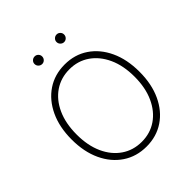

<svg xmlns="http://www.w3.org/2000/svg" viewBox="-244 -1069 1236 1236"><g transform="rotate(-45 374.0 -451.0)"><path d="M374.5 9.8Q283.2 9.8 213.4 -36.9Q143.6 -83.5 104.2 -167.5Q64.9 -251.5 64.9 -363.3Q64.9 -476.1 104.5 -560.1Q144 -644 213.6 -690.7Q283.2 -737.3 374.5 -737.3Q465.3 -737.3 534.7 -690.7Q604 -644 643.3 -560.1Q682.6 -476.1 682.6 -363.3Q682.6 -251 643.3 -167Q604 -83 534.7 -36.6Q465.3 9.8 374.5 9.8ZM374.5 -33.7Q451.2 -33.7 510.5 -74.2Q569.8 -114.7 603.8 -189Q637.7 -263.2 637.7 -363.3Q637.7 -464.4 603.8 -538.3Q569.8 -612.3 510.5 -653.1Q451.2 -693.8 374.5 -693.8Q297.4 -693.8 237.8 -653.6Q178.2 -613.3 144.3 -539.1Q110.4 -464.8 110.4 -363.3Q110.4 -263.2 144 -189.2Q177.7 -115.2 237.3 -74.5Q296.9 -33.7 374.5 -33.7ZM474.6 -841.3Q460.4 -841.3 450.2 -851.6Q439.9 -861.8 439.9 -876.5Q439.9 -890.6 450.2 -900.6Q460.4 -910.6 474.6 -910.6Q488.8 -910.6 498.8 -900.6Q508.8 -890.6 508.8 -876.5Q508.8 -861.8 498.8 -851.6Q488.8 -841.3 474.6 -841.3ZM274.9 -841.3Q260.3 -841.3 250 -851.6Q239.7 -861.8 239.7 -876.5Q239.7 -890.6 250 -900.6Q260.3 -910.6 274.9 -910.6Q289.1 -910.6 299.1 -900.6Q309.1 -890.6 309.1 -876.5Q309.1 -861.8 299.1 -851.6Q289.1 -841.3 274.9 -841.3Z"/></g></svg>

Font: Inter 16pt ExtraLight
Style: Regular
Weight: 250
Version: Version 4.001;git-66647c0bb